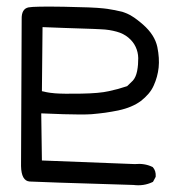

<svg xmlns="http://www.w3.org/2000/svg" viewBox="-20 -549 540 575"><path d="M379.4 4.9Q88.4 -3.9 68.8 -5.4Q43.9 -7.3 43 -51.8L44.9 -491.2Q43.9 -522.5 65.4 -526.9Q82.5 -530.3 171.4 -528.8Q260.3 -527.3 289.6 -523.9Q292.5 -523.4 295.4 -523.2Q298.3 -522.9 301.3 -522.5Q304.2 -522 307.1 -521.5Q310.1 -521 313 -520.5Q315.9 -520 318.6 -519.5Q321.3 -519 324.2 -518.6Q327.1 -518.1 329.8 -517.3Q332.5 -516.6 335.2 -516.1Q337.9 -515.6 340.8 -514.9Q343.8 -514.2 346.2 -513.7Q349.6 -512.7 353.3 -511.2Q356.9 -509.8 360.6 -508.3Q364.3 -506.8 368.2 -504.6Q372.1 -502.4 376 -500Q379.9 -497.6 383.8 -494.9Q387.7 -492.2 391.8 -489Q396 -485.8 400.1 -482.4Q404.3 -479 408.7 -475.1Q426.3 -459.5 436.8 -442.9Q447.3 -426.3 451.2 -408.2Q458 -374.5 455.1 -346.7Q452.1 -318.8 440.4 -293Q434.6 -279.8 424.8 -268.3Q415 -256.8 401.9 -246.6Q375.5 -227.1 334.5 -218.3Q324.7 -216.3 314.7 -214.6Q304.7 -212.9 294.7 -211.4Q284.7 -210 274.7 -209Q264.6 -208 254.4 -207Q241.2 -206.1 220 -206.1Q198.7 -206.1 169.7 -207Q140.6 -208 103.5 -209.5L105.5 -68.4L383.8 -57.6Q412.6 -60.5 436 -49.3L437 -48.8L438 -47.9Q447.3 -37.1 446.3 -21V-20L445.8 -18.6L439 -5.9L438 -4.4L436 -3.4Q410.2 8.8 379.4 4.9ZM360.8 -291 377.9 -307.6Q382.3 -312.5 385.5 -319.6Q388.7 -326.7 390.6 -335.9Q392.6 -346.2 393.3 -355.7Q394 -365.2 394 -375Q393.6 -393.1 386.2 -408.7Q378.9 -424.3 364.3 -436.5Q349.6 -448.7 329.6 -454.1Q319.3 -457 307.1 -459Q294.9 -460.9 280.8 -461.4Q273.9 -461.9 259.8 -462.4Q245.6 -462.9 223.9 -463.6Q202.1 -464.4 172.9 -465.3Q143.6 -466.3 107.4 -467.8L105.5 -275.9Q108.4 -275.4 111.6 -274.7Q114.7 -273.9 117.9 -273.2Q121.1 -272.5 124.5 -272Q127.9 -271.5 131.1 -271Q134.3 -270.5 137.9 -270.3Q141.6 -270 145 -269.5Q168.9 -267.6 223.6 -268.6Q277.8 -269.5 305.7 -275.9Q333.5 -281.7 360.8 -291Z"/></svg>

Font: NaikaiFont
Style: SemiBold
Weight: 600
Version: Version 1.89